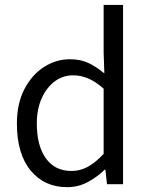

<svg xmlns="http://www.w3.org/2000/svg" viewBox="-20 -755 610 787"><path d="M255.4 12.2Q162.1 12.2 105.7 -55.9Q49.3 -124 49.3 -249Q49.3 -330.1 79.8 -389.2Q110.4 -448.2 159.9 -480.2Q209.5 -512.2 266.6 -512.2Q310.1 -512.2 342.5 -496.8Q375 -481.4 407.7 -454.1L404.8 -540V-734.9H484.4V0H418.5L412.1 -59.6H409.2Q379.4 -30.3 340.3 -9Q301.3 12.2 255.4 12.2ZM272.9 -54.2Q308.6 -54.2 340.3 -71.5Q372.1 -88.9 404.8 -124.5V-391.6Q371.6 -420.9 341.3 -433.6Q311 -446.3 279.3 -446.3Q237.8 -446.3 204.3 -421.4Q170.9 -396.5 150.9 -352.1Q130.9 -307.6 130.9 -249Q130.9 -157.7 168 -106Q205.1 -54.2 272.9 -54.2Z"/></svg>

Font: Akatab
Style: Regular
Weight: 400
Designer: SIL Global
Foundry: SIL Global
Version: Version 4.100